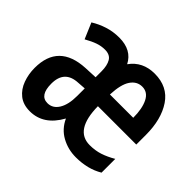

<svg xmlns="http://www.w3.org/2000/svg" viewBox="-128 -741 938 938"><g transform="rotate(45 341.5 -272.0)"><path d="M467 -552Q557 -552 602.5 -484.5Q648 -417 648 -309V-243H383Q385 -80 489 -80Q527 -80 559 -90.5Q591 -101 625 -121V-26Q565 10 483 10Q429 10 383.5 -15Q338 -40 315 -90Q260 10 165 10Q119 10 89.5 -13.5Q60 -37 46 -75.5Q32 -114 32 -157Q32 -323 208 -332L275 -335V-376Q275 -416 261 -439.5Q247 -463 212 -463Q187 -463 162.5 -454.5Q138 -446 106 -428L71 -510Q103 -530 140.5 -542Q178 -554 220 -554Q306 -554 339 -489Q384 -552 467 -552ZM469 -464Q432 -464 409.5 -430.5Q387 -397 384 -325H545Q545 -388 526 -426Q507 -464 469 -464ZM234 -256Q144 -252 144 -160Q144 -79 198 -79Q234 -79 255 -113Q276 -147 276 -207V-259Z"/></g></svg>

Font: Noto Sans Sinhala ExtraCondensed SemiBold
Style: Regular
Weight: 600
Width: 2
Designer: Jelle Bosma - Monotype Design Team
Foundry: Monotype Imaging Inc.
Version: Version 2.006; ttfautohint (v1.8.4.7-5d5b)